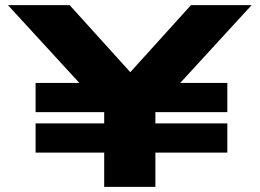

<svg xmlns="http://www.w3.org/2000/svg" viewBox="-20 -730 1016 750"><path d="M119 -134V-248H387V-292H119V-406H290L11 -710H252L489 -448L726 -710H963L684 -406H868V-292H587V-248H868V-134H587V0H387V-134Z"/></svg>

Font: Special Gothic Extended Bold
Style: Regular
Weight: 700
Width: 7
Designer: Alistair McCready
Foundry: Monolith
Version: Version 1.000; ttfautohint (v1.8.4.7-5d5b)